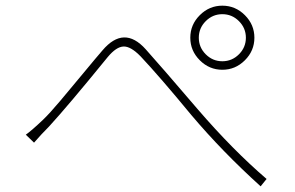

<svg xmlns="http://www.w3.org/2000/svg" viewBox="-20 -711 1040 677"><path d="M705.5 -636.5Q681 -612 681 -578Q681 -544 705.5 -519.5Q730 -495 764 -495Q798 -495 822.5 -519.5Q847 -544 847 -578Q847 -612 822.5 -636.5Q798 -661 764 -661Q730 -661 705.5 -636.5ZM684.5 -498.5Q651 -532 651 -578Q651 -624 684.5 -657.5Q718 -691 764 -691Q810 -691 843.5 -657.5Q877 -624 877 -578Q877 -532 843.5 -498.5Q810 -465 764 -465Q718 -465 684.5 -498.5ZM71 -236Q92 -251 132 -289Q155 -311 192.5 -355.5Q230 -400 275.5 -455Q321 -510 341 -533Q417 -623 494 -537Q547 -478 677 -326Q801 -182 920 -80L899 -54Q764 -176 655 -305Q542 -442 476 -512Q441 -548 415.5 -547Q390 -546 360 -510Q220 -338 153 -265Q126 -238 100 -208Z"/></svg>

Font: Noto Sans Korean Thin
Style: Regular
Weight: 250
Designer: Ryoko NISHIZUKA  (kana & ideographs); Paul D. Hunt (Latin, Greek & Cyrillic); Wenlong ZHANG  (bopomofo); Sandoll Communi
Foundry: Adobe Systems Incorporated
Version: Version 1.0001;PS 1;hotconv 1.0.78;makeotf.lib2.5.61930